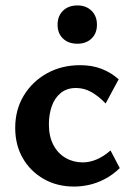

<svg xmlns="http://www.w3.org/2000/svg" viewBox="-20 -674 487 707"><path d="M253 13Q190 13 141 -15Q92 -43 64 -91.5Q36 -140 36 -203Q36 -270 67.5 -322Q99 -374 153 -404Q207 -434 275 -434Q319 -434 354 -420.5Q389 -407 417 -382L369 -293Q343 -320 316.5 -335Q290 -350 260 -350Q226 -350 203.5 -331.5Q181 -313 170.5 -282.5Q160 -252 160 -216Q160 -172 176.5 -140.5Q193 -109 221.5 -92.5Q250 -76 285 -76Q310 -76 336 -87Q362 -98 387 -120L421 -55Q394 -29 364.5 -14Q335 1 307 7Q279 13 253 13ZM265 -513Q232 -513 212 -532Q192 -551 192 -583Q192 -615 212 -634.5Q232 -654 265 -654Q297 -654 317 -634.5Q337 -615 337 -583Q337 -551 317 -532Q297 -513 265 -513Z"/></svg>

Font: Ysabeau Office
Style: Bold
Weight: 700
Designer: Christian Thalmann (Catharsis Fonts)
Version: Version 2.001;gftools[0.9.30]; featfreeze: tnum,lnum,ss02